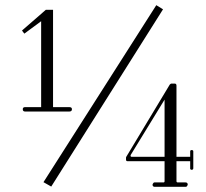

<svg xmlns="http://www.w3.org/2000/svg" viewBox="-20 -722 798 742"><path d="M178 -1 148 -18 584 -702 610 -686ZM77 -291Q68 -291 68 -300Q68 -308 77 -308H139V-640L74 -592L65 -604L157 -684H185V-308H248Q258 -308 258 -300Q258 -291 248 -291ZM578 0Q572 0 570 -5Q568 -10 574 -16Q574 -17 577 -17H612Q616 -17 616 -22V-99H473Q467 -99 467 -105V-112Q467 -115 468 -116L636 -395Q640 -399 642 -399H655Q662 -399 662 -391V-116H715V-139Q718 -143 722.5 -142Q727 -141 727 -137V-72Q727 -67 722.5 -66Q718 -65 715 -69V-99H662V-22Q662 -17 667 -17H697Q703 -17 705 -12Q707 -7 701 -1Q700 0 698 0ZM489 -116H616V-337L485 -123Q483 -116 489 -116Z"/></svg>

Font: HK Venetian
Style: Regular
Weight: 400
Designer: Alfredo Marco Pradil
Foundry: Alfredo Marco Pradil
Version: Version 1.000;PS 001.000;hotconv 1.0.88;makeotf.lib2.5.64775